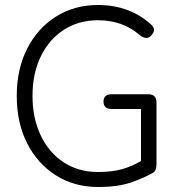

<svg xmlns="http://www.w3.org/2000/svg" viewBox="-20 -735 713 768"><path d="M372 13Q278 13 204.5 -33Q131 -79 89 -161Q47 -243 47 -351Q47 -459 89 -541Q131 -623 204.5 -669Q278 -715 372 -715Q435 -715 488 -695.5Q541 -676 582 -639Q608 -618 586 -594Q568 -573 541 -593Q472 -654 372 -654Q294 -654 235 -615.5Q176 -577 143 -509Q110 -441 110 -351Q110 -262 143 -193Q176 -124 235 -85.5Q294 -47 372 -47Q427 -47 467 -58Q507 -69 544 -91V-299H427Q394 -299 394 -329Q394 -358 427 -358H573Q606 -358 606 -325V-79Q606 -52 592 -44Q560 -25 506.5 -6Q453 13 372 13Z"/></svg>

Font: Zen Maru Gothic
Style: Regular
Weight: 400
Designer: Yoshimichi Ohira
Foundry: Positype
Version: Version 1.002